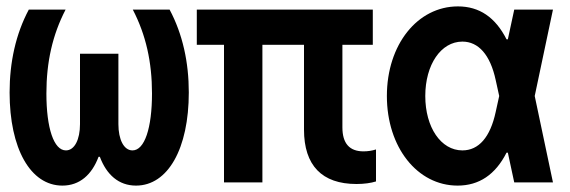

<svg xmlns="http://www.w3.org/2000/svg" viewBox="-20 -570 1780 600"><path d="M405 10C505 10 570 -106 570 -281C570 -375 551 -463 510 -540H395C436 -461 455 -376 455 -278C455 -170 432 -100 394 -100C367 -100 350 -134 350 -182V-402H230V-182C230 -134 213 -100 186 -100C148 -100 125 -170 125 -278C125 -376 144 -461 185 -540H70C29 -463 10 -375 10 -281C10 -106 75 10 175 10C229 10 267 -24 288 -80H292C313 -24 351 10 405 10Z M680 0H800V-430H930V-165C930 -53 986 5 1094 5C1118 5 1139 2 1155 -3V-103C1143 -99 1129 -97 1116 -97C1072 -97 1050 -122 1050 -172V-430H1145V-540H595V-430H680Z M1411 -550C1285 -550 1189 -431 1189 -270C1189 -110 1284 10 1410 10C1477 10 1528 -24 1563 -93H1567L1587 0H1708L1651 -270L1708 -540H1587L1567 -447H1563C1528 -516 1478 -550 1411 -550ZM1529 -220C1512 -141 1476 -100 1425 -100C1358 -100 1309 -172 1309 -270C1309 -368 1358 -440 1425 -440C1475 -440 1512 -399 1529 -320L1540 -270Z"/></svg>

Font: CommitMono-dimboump
Style: Bold
Weight: 700
Monospace: yes
Designer: Eigil Nikolajsen
Foundry: Eigil Nikolajsen
Version: Version 1.143